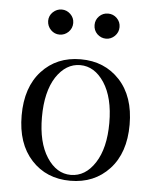

<svg xmlns="http://www.w3.org/2000/svg" viewBox="-48 -665 582 718"><g transform="rotate(5 242.5 -305.5)"><path d="M116.2 -215.8Q116.2 -121.1 152.3 -65.4Q188.5 -9.8 242.2 -9.8Q296.9 -9.8 333 -65.4Q369.1 -121.1 369.1 -215.8Q369.1 -310.5 332.5 -366.7Q295.9 -421.9 242.2 -421.9Q188.5 -421.9 151.9 -366.7Q116.2 -311 116.2 -215.8ZM96.2 -48.8Q40 -109.9 40 -215.8Q40 -321.8 96.2 -382.8Q152.3 -443.8 242.2 -443.8Q332 -443.8 388.7 -382.8Q445.3 -321.8 445.3 -215.8Q445.3 -109.9 388.7 -48.8Q332 12.2 242.2 12.2Q152.3 12.2 96.2 -48.8ZM282.2 -576.2Q282.2 -595.7 295.9 -609.4Q309.6 -623 329.1 -623Q348.6 -623 362.3 -609.4Q376 -595.7 376 -576.2Q376 -556.6 361.8 -542.5Q347.7 -528.8 329.1 -528.8Q310.5 -528.8 295.9 -542.5Q282.2 -556.2 282.2 -576.2ZM107.9 -576.2Q107.9 -595.7 122.1 -609.4Q136.7 -623 155.3 -623Q173.8 -623 188 -609.4Q202.1 -595.7 202.1 -576.2Q202.1 -556.6 188 -542.5Q173.8 -528.8 154.8 -528.8Q135.7 -528.8 122.1 -542.5Q108.4 -556.2 107.9 -576.2Z"/></g></svg>

Font: Arapey-Regular
Style: Regular
Weight: 400
Designer: Eduardo Rodriguez Tunni
Foundry: Eduardo Rodriguez Tunni
Version: Version 1.002